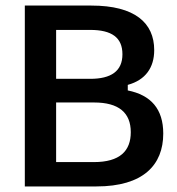

<svg xmlns="http://www.w3.org/2000/svg" viewBox="-20 -670 636 690"><path d="M326.7 0C494.2 0 566.7 -76.7 566.7 -190C566.7 -278.3 522.5 -328.3 439.2 -345V-365C503.3 -382.5 534.2 -427.5 534.2 -490C534.2 -587.5 465 -650 308.3 -650H69.2V0ZM181.7 -562.5H304.2C381.7 -562.5 420 -535 420 -475C420 -414.2 379.2 -386.7 304.2 -386.7H181.7ZM181.7 -301.7H318.3C406.7 -301.7 450 -265 450 -195C450 -127.5 410.8 -87.5 317.5 -87.5H181.7Z"/></svg>

Font: Familjen Grotesk Medium
Style: Regular
Weight: 500
Designer: Anders Wikstroem, Jonas Baeckman, Matilda Gysing, Kristian Moeller
Foundry: Familjen STHLM AB
Version: Version 2.000